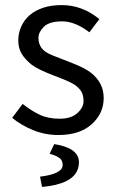

<svg xmlns="http://www.w3.org/2000/svg" viewBox="-20 -518 459 754"><path d="M187 -300.3Q218.3 -288.1 265.6 -269.5Q313 -251 336.4 -232.9Q387.2 -193.4 387.2 -133.3Q387.2 -72.8 340.3 -30.3Q293.5 12.2 209 12.2Q157.2 12.2 110.4 -6.8Q63.5 -25.9 27.8 -55.2L68.8 -109.9Q101.6 -84 134.8 -67.9Q168 -51.8 213.9 -51.8Q259.8 -51.8 284.2 -74.2Q308.6 -96.7 308.1 -121.6Q307.6 -147 297.9 -161.1Q288.1 -174.8 272.5 -185.5Q254.4 -197.8 191.9 -221.2Q129.4 -244.6 103.5 -264.6Q78.1 -285.2 64.9 -307.1Q51.8 -329.1 51.8 -358.9Q51.8 -388.7 63.5 -414.1Q87.4 -466.8 148.9 -487.3Q179.7 -498 222.7 -498Q303.2 -498 370.1 -442.9L331.1 -391.1Q274.9 -434.1 224.6 -434.1Q173.8 -434.1 152.3 -413.1Q130.9 -391.6 130.9 -369.1Q130.9 -346.7 143.1 -329.6Q155.3 -312.5 187 -300.3ZM290 119.1Q290 185.5 199.7 207.5Q173.3 213.9 145 215.8L137.2 175.8Q226.1 165 226.1 129.9Q226.1 109.9 210.9 100.6Q195.8 91.3 174.8 85.9L192.9 47.9Q290 63 290 119.1Z"/></svg>

Font: SourceSansPro-Regular
Style: Regular
Weight: 400
Designer: Paul D. Hunt
Foundry: Adobe Systems Incorporated
Version: Version 1.050;PS Version 1.000;hotconv 1.0.70;makeotf.lib2.5